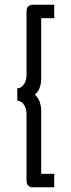

<svg xmlns="http://www.w3.org/2000/svg" viewBox="-20 -760 299 811"><path d="M154 -683V-422Q154 -410 148.5 -392Q143 -374 127 -360Q143 -346 148.5 -327.5Q154 -309 154 -298V-26H209V31H115Q107 31 99.5 24.5Q92 18 92 1V-280Q92 -300 82 -316.5Q72 -333 53 -335V-387Q63 -387 70.5 -393Q78 -399 83 -407Q88 -415 90 -424.5Q92 -434 92 -440V-710Q92 -729 101 -734.5Q110 -740 115 -740H209V-683Z"/></svg>

Font: IngvarSans
Style: Regular
Weight: 400
Version: Version 1.000